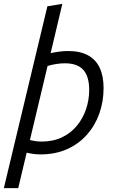

<svg xmlns="http://www.w3.org/2000/svg" viewBox="-41 -796 596 1001"><path d="M-21 185 206 -763 284 -776 223 -519Q246 -524 269 -527Q292 -530 314 -530Q377 -530 418 -507.5Q459 -485 479 -442Q499 -399 499 -337Q499 -267 477 -204.5Q455 -142 412.5 -94Q370 -46 309 -18.5Q248 9 170 9Q151 9 133 6.5Q115 4 98 0L54 185ZM176 -58Q236 -58 282 -80Q328 -102 359.5 -140Q391 -178 407.5 -226.5Q424 -275 424 -327Q424 -398 393 -432Q362 -466 298 -466Q276 -466 253 -462.5Q230 -459 207 -452L115 -66Q131 -62 146 -60Q161 -58 176 -58Z"/></svg>

Font: Ubuntu Sans
Style: Italic
Weight: 400
Italic angle: -13.5°
Designer: Dalton Maag Ltd
Foundry: Dalton Maag Ltd
Version: Version 1.006